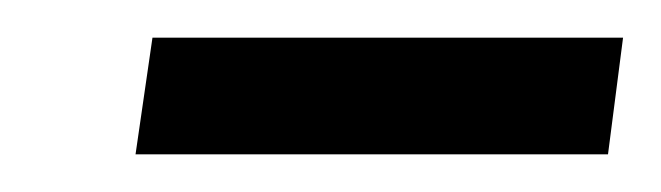

<svg xmlns="http://www.w3.org/2000/svg" viewBox="-20 -719 351 102"><path d="M311 -699 303 -637H52L61 -699Z"/></svg>

Font: Pathway Extreme SemiCondensed Light
Style: Italic
Weight: 300
Width: 4
Italic angle: -8°
Version: Version 1.001;gftools[0.9.26]